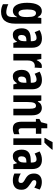

<svg xmlns="http://www.w3.org/2000/svg" viewBox="1330 -2230 1046 3747"><g transform="rotate(90 1853.5 -356.0)"><path d="M197 -649Q231 -649 259 -632.5Q287 -616 313 -569H321L331 -639H441V-124Q441 6 383 76.5Q325 147 207 147Q130 147 61 110V5Q105 26 146.5 35.5Q188 45 216 45Q263 45 287.5 17.5Q312 -10 312 -81V-88Q312 -108 313 -128.5Q314 -149 316 -166H312Q285 -117 255 -100Q225 -83 191 -83Q114 -83 74 -158.5Q34 -234 34 -362Q34 -498 76 -573.5Q118 -649 197 -649ZM235 -535Q199 -535 181.5 -492.5Q164 -450 164 -361Q164 -194 236 -194Q271 -194 291.5 -228.5Q312 -263 312 -346V-369Q312 -461 292.5 -498Q273 -535 235 -535Z M731 -651Q818 -651 864.5 -602.5Q911 -554 911 -456V-93H817L796 -166H793Q769 -124 738 -103.5Q707 -83 659 -83Q613 -83 585 -107.5Q557 -132 544.5 -172Q532 -212 532 -256Q532 -343 577.5 -385Q623 -427 711 -431L783 -434V-463Q783 -501 768 -523.5Q753 -546 721 -546Q695 -546 668.5 -537Q642 -528 608 -509L567 -605Q645 -651 731 -651ZM745 -346Q703 -344 682.5 -320Q662 -296 662 -254Q662 -218 674.5 -202Q687 -186 711 -186Q743 -186 763 -216Q783 -246 783 -297V-348Z M1272 -649Q1278 -649 1286.5 -648.5Q1295 -648 1307 -645L1298 -507Q1292 -510 1282.5 -511Q1273 -512 1271 -512Q1213 -512 1186 -474Q1159 -436 1160 -372V-93H1031V-639H1130L1148 -550H1154Q1170 -588 1199.5 -618.5Q1229 -649 1272 -649Z M1542 -651Q1629 -651 1675.5 -602.5Q1722 -554 1722 -456V-93H1628L1607 -166H1604Q1580 -124 1549 -103.5Q1518 -83 1470 -83Q1424 -83 1396 -107.5Q1368 -132 1355.5 -172Q1343 -212 1343 -256Q1343 -343 1388.5 -385Q1434 -427 1522 -431L1594 -434V-463Q1594 -501 1579 -523.5Q1564 -546 1532 -546Q1506 -546 1479.5 -537Q1453 -528 1419 -509L1378 -605Q1456 -651 1542 -651ZM1556 -346Q1514 -344 1493.5 -320Q1473 -296 1473 -254Q1473 -218 1485.5 -202Q1498 -186 1522 -186Q1554 -186 1574 -216Q1594 -246 1594 -297V-348Z M2086 -649Q2153 -649 2191.5 -599.5Q2230 -550 2230 -455V-93H2101V-418Q2101 -476 2089 -505.5Q2077 -535 2045 -535Q2003 -535 1986.5 -495Q1970 -455 1970 -357V-93H1841V-639H1943L1956 -572H1966Q1984 -614 2016.5 -631.5Q2049 -649 2086 -649Z M2527 -195Q2542 -195 2559 -199.5Q2576 -204 2598 -212V-108Q2576 -96 2546.5 -89.5Q2517 -83 2488 -83Q2418 -83 2386.5 -125.5Q2355 -168 2355 -255V-533H2301V-602L2365 -636L2396 -755H2483V-639H2591V-533H2483V-251Q2483 -195 2527 -195Z M2808 -93H2679V-639H2808ZM2900 -849Q2886 -831 2862.5 -804Q2839 -777 2812.5 -748.5Q2786 -720 2763 -699H2671V-712Q2697 -752 2717 -789Q2737 -826 2753 -859H2900Z M3099 -651Q3186 -651 3232.5 -602.5Q3279 -554 3279 -456V-93H3185L3164 -166H3161Q3137 -124 3106 -103.5Q3075 -83 3027 -83Q2981 -83 2953 -107.5Q2925 -132 2912.5 -172Q2900 -212 2900 -256Q2900 -343 2945.5 -385Q2991 -427 3079 -431L3151 -434V-463Q3151 -501 3136 -523.5Q3121 -546 3089 -546Q3063 -546 3036.5 -537Q3010 -528 2976 -509L2935 -605Q3013 -651 3099 -651ZM3113 -346Q3071 -344 3050.5 -320Q3030 -296 3030 -254Q3030 -218 3042.5 -202Q3055 -186 3079 -186Q3111 -186 3131 -216Q3151 -246 3151 -297V-348Z M3683 -253Q3683 -165 3634 -124Q3585 -83 3502 -83Q3464 -83 3431 -90.5Q3398 -98 3366 -113V-238Q3393 -221 3428 -207Q3463 -193 3500 -193Q3550 -193 3550 -242Q3550 -254 3547 -265Q3544 -276 3528 -290.5Q3512 -305 3473 -326Q3417 -357 3391.5 -396Q3366 -435 3366 -498Q3366 -569 3409.5 -609Q3453 -649 3532 -649Q3571 -649 3606 -639.5Q3641 -630 3679 -607L3641 -502Q3616 -518 3594 -529.5Q3572 -541 3539 -541Q3495 -541 3495 -501Q3495 -489 3499.5 -479Q3504 -469 3519.5 -456Q3535 -443 3569 -423Q3599 -403 3625.5 -380.5Q3652 -358 3667.5 -328Q3683 -298 3683 -253Z"/></g></svg>

Font: Noto Sans Kannada UI ExtraCondensed
Style: Bold
Weight: 700
Width: 2
Designer: Jelle Bosma - Monotype Design Team
Foundry: Monotype Imaging Inc.
Version: Version 2.005; ttfautohint (v1.8.4.7-5d5b)